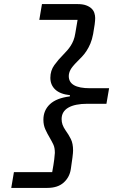

<svg xmlns="http://www.w3.org/2000/svg" viewBox="-20 -780 640 938"><path d="M360 -760Q384 -760 400.5 -754Q417 -748 427 -738.5Q437 -729 441 -716.5Q445 -704 445 -692Q445 -680 442.5 -660.5Q440 -641 435 -614Q430 -587 421.5 -567Q413 -547 402.5 -531Q392 -515 380.5 -503Q369 -491 358 -480Q332 -454 324 -438.5Q316 -423 316 -408Q316 -349 419 -349H513L500 -273H407Q346 -273 313.5 -254Q281 -235 281 -198Q281 -184 285.5 -171Q290 -158 301 -142Q315 -123 326 -101Q337 -79 337 -45Q337 -34 334 -10.5Q331 13 326 46Q320 86 291 112Q262 138 211 138H35L48 61H235Q242 23 245 -1.5Q248 -26 248 -33Q248 -58 241 -73Q234 -88 223 -107Q211 -127 201.5 -148Q192 -169 192 -195Q192 -241 224 -271Q256 -301 321 -309L322 -315Q274 -320 250 -342.5Q226 -365 226 -400Q226 -435 245.5 -462Q265 -489 291 -515Q301 -525 309.5 -535Q318 -545 325.5 -556.5Q333 -568 339 -583Q345 -598 348 -618L359 -683H172L185 -760Z"/></svg>

Font: IBM Plex Mono Medium
Style: Italic
Weight: 500
Italic angle: -9°
Monospace: yes
Designer: Mike Abbink, Paul van der Laan, Pieter van Rosmalen
Foundry: Bold Monday
Version: Version 2.3